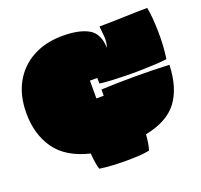

<svg xmlns="http://www.w3.org/2000/svg" viewBox="-144 -891 1244 1186"><g transform="rotate(-20 478.0 -298.0)"><path d="M316 121Q310 103 305.5 75Q301 47 299 15Q146 -22 78 -119Q10 -216 10 -354Q10 -470 56.5 -553.5Q103 -637 187 -682.5Q271 -728 383 -728Q492 -728 552.5 -693.5Q613 -659 616 -564Q627 -599 624.5 -634.5Q622 -670 618 -704Q651 -704 693.5 -705Q736 -706 781 -707.5Q826 -709 866 -710Q906 -711 934 -711Q940 -684 943.5 -642.5Q947 -601 948 -552.5Q949 -504 946 -457Q943 -410 937 -373Q908 -369 863 -366.5Q818 -364 766 -363Q714 -362 662 -363Q610 -364 566.5 -366.5Q523 -369 497 -373L496 -410H448V-293H496V-334Q710 -344 943 -334Q938 -184 872.5 -96.5Q807 -9 660 20Q658 51 653.5 77.5Q649 104 643 121Q616 127 576 129.5Q536 132 490.5 132Q445 132 399.5 129.5Q354 127 316 121Z"/></g></svg>

Font: Oi
Style: Regular
Weight: 400
Designer: Kostas Bartsokas, Mohamad Dakak
Foundry: Foundry5
Version: Version 4.000